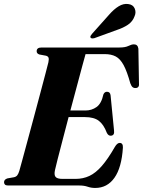

<svg xmlns="http://www.w3.org/2000/svg" viewBox="-26 -941 725 974"><path d="M377 0H15.5Q3.5 0 -1 -4.8Q-5.5 -9.5 -5.5 -16.5Q-5.5 -30.5 11.5 -36L45.5 -42Q56 -44.5 61.8 -52Q67.5 -59.5 72 -74Q76 -87.5 87 -128.5Q98 -169.5 113.5 -226.5Q129 -283.5 145.8 -346.2Q162.5 -409 178 -466.8Q193.5 -524.5 204.5 -566.8Q215.5 -609 219.5 -625Q223 -641.5 220 -648.8Q217 -656 206.5 -658.5L174 -664.5Q160 -669 160 -681Q160 -700 184.5 -700H579.5Q609.5 -700 625.5 -708Q641.5 -716 653.5 -716Q673 -716 676 -694L679 -520Q682 -496.5 664 -494.5Q654 -493.5 647.2 -498.5Q640.5 -503.5 635 -518.5Q618.5 -578.5 601.2 -610.5Q584 -642.5 561.2 -654.5Q538.5 -666.5 505 -666.5H408Q403 -649 391.2 -605.5Q379.5 -562 363.8 -503Q348 -444 331 -380.5H408Q439 -380.5 463.8 -398Q488.5 -415.5 498.5 -462Q504.5 -475.5 516.5 -475.5Q533 -475.5 535 -457L552.5 -279Q556 -253.5 536 -252.5Q523.5 -252 516 -267Q500 -309.5 475.2 -328.2Q450.5 -347 405.5 -347H322Q306 -285.5 291.2 -229.2Q276.5 -173 266.2 -132.8Q256 -92.5 253 -78.5Q247.5 -54 255.8 -43.8Q264 -33.5 291.5 -33.5H357Q395.5 -33.5 427.5 -48.5Q459.5 -63.5 490.5 -99Q521.5 -134.5 556.5 -195.5Q568.5 -216 581 -216Q598.5 -216 597.5 -192Q591 -90.5 554.5 -39Q518 12.5 457 12.5Q436.5 12.5 418.5 6.2Q400.5 0 377 0ZM527.5 -866.5Q552 -894.5 576.2 -909.2Q600.5 -924 624.5 -920.5Q649 -917.5 657.2 -898.2Q665.5 -879 657 -859.5Q647 -831.5 623 -815.5Q599 -799.5 567 -789L453 -747.5Q447.5 -746 441.5 -746.2Q435.5 -746.5 433 -750.5Q431 -754.5 433.8 -759.5Q436.5 -764.5 441 -769.5Z"/></svg>

Font: Fraunces 72pt
Style: Bold Italic
Weight: 700
Italic angle: -16°
Version: Version 1.000;[b76b70a41]